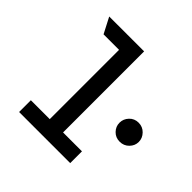

<svg xmlns="http://www.w3.org/2000/svg" viewBox="-182 -889 1056 1056"><g transform="rotate(45 345.5 -361.0)"><path d="M256 0V-713.5L359.5 -722V0ZM109 0V-91.5H506.5V0ZM135.5 -630.5 88 -722H359.5L350.5 -630.5ZM615.5 -275.5Q583.5 -275.5 562.2 -297.5Q541 -319.5 541 -349Q541 -378.5 562.2 -401Q583.5 -423.5 615.5 -423.5Q647.5 -423.5 669.2 -401Q691 -378.5 691 -349Q691 -319.5 669.2 -297.5Q647.5 -275.5 615.5 -275.5Z"/></g></svg>

Font: Overpass Mono Light SemiBold
Style: Regular
Weight: 600
Monospace: yes
Version: Version 4.000